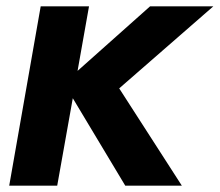

<svg xmlns="http://www.w3.org/2000/svg" viewBox="-20 -584 691 604"><path d="M160 0H9L108 -564H260L224 -361L452 -564H651L355 -306L552 0H374L209 -275Z"/></svg>

Font: Open Sauce One ExtraBold Italic
Style: Regular
Weight: 800
Italic angle: -10°
Designer: Alfredo Marco Pradil
Foundry: Creative Sauce Fz LLC
Version: Version 1.477